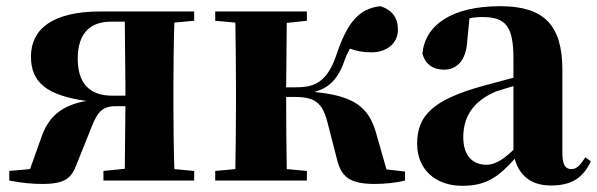

<svg xmlns="http://www.w3.org/2000/svg" viewBox="-20 -583 1928 620"><path d="M314 0H607V-31L543 -37C541 -95 540 -182 540 -238V-308C540 -364 541 -451 543 -510L607 -516V-546H305C146 -546 80 -487 80 -400C80 -317 131 -275 259 -257C176 -243 135 -203 113 -138L77 -37L10 -31V0C51 8 84 11 116 11C190 11 211 -7 228 -54L269 -156C289 -207 301 -240 351 -240H385L383 -38L314 -31ZM385 -274H343C267 -274 231 -316 231 -394C231 -477 273 -513 338 -513H383L385 -308Z M1067 -73C1081 -10 1111 11 1191 11C1223 11 1261 7 1288 0V-29L1228 -36L1194 -155C1170 -239 1120 -274 995 -286C1038 -298 1070 -322 1093 -389C1098 -403 1104 -415 1110 -426C1132 -418 1152 -414 1180 -414C1226 -414 1265 -441 1265 -487C1265 -525 1247 -551 1208 -563C1138 -555 1101 -510 1065 -402C1032 -307 984 -301 930 -301H904L906 -509L971 -516V-546H675V-516L740 -510C741 -451 742 -364 742 -308V-238C742 -182 741 -95 740 -37L675 -31V0H971V-31L906 -37C905 -95 904 -185 904 -270H929C998 -270 1021 -252 1038 -186Z M1759 16C1824 16 1862 -7 1888 -62L1870 -75C1851 -45 1840 -37 1825 -37C1806 -37 1796 -50 1796 -88V-357C1796 -502 1737 -563 1595 -563C1440 -563 1353 -503 1344 -410C1353 -376 1378 -358 1414 -358C1452 -358 1486 -384 1489 -453L1496 -524C1511 -527 1524 -528 1538 -528C1614 -528 1638 -497 1638 -393V-332L1541 -306C1378 -261 1327 -210 1327 -119C1327 -35 1387 17 1473 17C1553 17 1591 -14 1642 -70C1657 -17 1694 16 1759 16ZM1638 -99C1597 -60 1572 -51 1551 -51C1506 -51 1476 -80 1476 -140C1476 -213 1515 -259 1580 -287C1594 -292 1615 -298 1638 -305Z"/></svg>

Font: GenKiMin2 TW H
Style: Regular
Weight: 900
Version: Version 2.100;PS 2.1;hotconv 16.6.51;makeotf.lib2.5.65220 DE